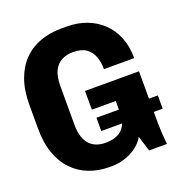

<svg xmlns="http://www.w3.org/2000/svg" viewBox="-128 -805 869 924"><g transform="rotate(-20 306.5 -343.0)"><path d="M277.5 10Q221.5 10 173.8 -8.2Q126 -26.5 90.8 -63Q55.5 -99.5 36 -154Q16.5 -208.5 16.5 -281V-404Q16.5 -476.5 36 -531.2Q55.5 -586 91.5 -622.8Q127.5 -659.5 177 -677.8Q226.5 -696 286.5 -696H314Q368 -696 414 -679Q460 -662 494.5 -629.5Q529 -597 548.2 -549.8Q567.5 -502.5 567.5 -442H412.5Q412.5 -477 402.2 -505.8Q392 -534.5 367.8 -552.2Q343.5 -570 299.5 -570Q267 -570 241.8 -557Q216.5 -544 202 -515Q187.5 -486 187.5 -436.5V-240Q187.5 -203 196 -177.5Q204.5 -152 219.5 -136.2Q234.5 -120.5 255.2 -113.2Q276 -106 300 -106Q332 -106 357.8 -116.5Q383.5 -127 398.5 -152.5Q413.5 -178 413.5 -222.5V-278.5H291V-374.5H567.5V-137Q567.5 -93 569.2 -62.5Q571 -32 574.5 0H483L458.5 -78.5Q435.5 -37.5 388 -13.8Q340.5 10 288 10ZM298.5 -166.5V-234.5H613V-166.5Z"/></g></svg>

Font: Chivo Mono Medium
Style: Regular
Weight: 500
Monospace: yes
Designer: Hector Gatti
Foundry: Omnibus-Type
Version: Version 1.008